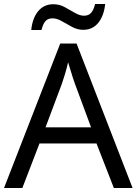

<svg xmlns="http://www.w3.org/2000/svg" viewBox="-20 -933 679 953"><path d="M545 0 459 -221H176L91 0H0L279 -717H360L638 0ZM352 -517Q349 -525 342 -546Q335 -567 328.5 -589.5Q322 -612 318 -624Q311 -593 302 -563.5Q293 -534 287 -517L206 -301H432ZM135 -784Q141 -843 169.5 -877.5Q198 -912 245 -912Q275 -912 301.5 -897.5Q328 -883 352 -869Q376 -855 397 -855Q420 -855 432.5 -869.5Q445 -884 452 -913H502Q496 -855 468 -820Q440 -785 393 -785Q365 -785 338.5 -799Q312 -813 287.5 -827.5Q263 -842 241 -842Q217 -842 205 -827.5Q193 -813 186 -784Z"/></svg>

Font: Noto Sans Siddham
Style: Regular
Weight: 400
Designer: Monotype Design Team
Foundry: Monotype Imaging Inc.
Version: Version 2.004; ttfautohint (v1.8.4.7-5d5b)